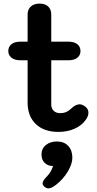

<svg xmlns="http://www.w3.org/2000/svg" viewBox="-20 -721 536 1064"><path d="M470 -97Q470 -78 456 -58Q434 -26 394 -8Q354 10 304 10Q224 10 178.5 -33.5Q133 -77 133 -153V-387H92Q62 -387 44 -401Q26 -415 26 -438Q26 -462 43.5 -476Q61 -490 92 -490H133V-641Q133 -669 151 -685Q169 -701 199 -701Q230 -701 247 -685Q264 -669 264 -641V-490H360Q391 -490 408.5 -476Q426 -462 426 -438Q426 -415 408.5 -401Q391 -387 360 -387H264V-142Q264 -120 277.5 -107Q291 -94 314 -94Q332 -94 345.5 -99.5Q359 -105 373 -118Q399 -143 421 -143Q437 -143 454 -129Q470 -116 470 -97ZM216 296Q216 281 237 260Q263 234 274 199Q245 199 227.5 181.5Q210 164 210 136Q210 102 234.5 82.5Q259 63 295 63Q335 63 358 87.5Q381 112 381 153Q381 187 356 229Q331 271 293 301Q266 323 248 323Q237 323 224 312Q216 304 216 296Z"/></svg>

Font: Kodchasan
Style: Bold
Weight: 700
Designer: Katatrad Aksorn Co.,Ltd.
Foundry: Cadson Demak Co.,Ltd.
Version: Version 1.000; ttfautohint (v1.6)